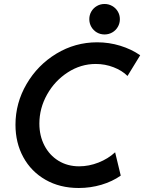

<svg xmlns="http://www.w3.org/2000/svg" viewBox="-20 -941 728 969"><path d="M58.1 -311.5Q58.1 -420.9 114 -516.8Q169.9 -612.8 264.6 -670.2Q359.4 -727.5 470.2 -727.5Q530.3 -727.5 586.7 -710.2Q643.1 -692.9 687.5 -662.1L623.5 -557.6Q596.2 -585 553.2 -601.6Q510.3 -618.2 463.4 -618.2Q387.7 -618.2 322 -575.7Q256.3 -533.2 217.5 -463.9Q178.7 -394.5 178.7 -317.4Q178.7 -255.9 204.1 -206.8Q229.5 -157.7 275.1 -129.6Q320.8 -101.6 379.4 -101.6Q428.7 -101.6 477.1 -120.6Q525.4 -139.6 561 -172.4L589.4 -54.7Q546.9 -24.9 491.7 -8.5Q436.5 7.8 377.4 7.8Q282.2 7.8 209.7 -33.7Q137.2 -75.2 97.7 -147.7Q58.1 -220.2 58.1 -311.5ZM430.7 -844.2Q430.7 -865.2 440.9 -882.8Q451.2 -900.4 468.8 -910.6Q486.3 -920.9 507.8 -920.9Q528.8 -920.9 546.6 -910.6Q564.5 -900.4 574.7 -882.8Q585 -865.2 585 -844.2Q585 -823.2 574.7 -805.4Q564.5 -787.6 546.6 -777.3Q528.8 -767.1 507.8 -767.1Q486.3 -767.1 468.8 -777.3Q451.2 -787.6 440.9 -805.4Q430.7 -823.2 430.7 -844.2Z"/></svg>

Font: Reddit Sans Fudge SmBold Italic
Style: Regular
Weight: 600
Italic angle: -11.25°
Designer: Stephen Hutchings
Version: Version 1.013